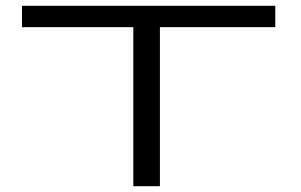

<svg xmlns="http://www.w3.org/2000/svg" viewBox="-20 -644 1040 664"><path d="M441 0V-550H56V-624H932V-550H533V0Z"/></svg>

Font: Inconsolata UltraExpanded
Style: Regular
Weight: 400
Width: 9
Monospace: yes
Designer: Raph Levien, Cyreal, Brenton Simpson
Foundry: Raph Levien, Cyreal, Google
Version: Version 3.000; ttfautohint (v1.8.2.53-6de2)